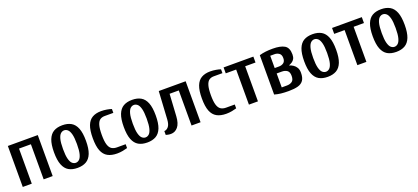

<svg xmlns="http://www.w3.org/2000/svg" viewBox="32 -1350 4792 2201"><g transform="rotate(-20 2428.0 -250.0)"><path d="M65 0V-500H430V0H320V-428H175V0Z M732 10Q668 10 625 -15Q582 -40 559.5 -97Q537 -154 537 -250Q537 -346 559.5 -403Q582 -460 625 -485Q668 -510 732 -510Q795 -510 838.5 -485Q882 -460 904.5 -403Q927 -346 927 -250Q927 -154 904.5 -97Q882 -40 838.5 -15Q795 10 732 10ZM732 -52Q755 -52 774.5 -69Q794 -86 805.5 -129Q817 -172 817 -250Q817 -329 805.5 -371.5Q794 -414 774.5 -431Q755 -448 732 -448Q709 -448 689.5 -431Q670 -414 658.5 -371.5Q647 -329 647 -250Q647 -172 658.5 -129Q670 -86 689.5 -69Q709 -52 732 -52Z M1215 10Q1146 10 1100.5 -15Q1055 -40 1032.5 -96.5Q1010 -153 1010 -250Q1010 -347 1032 -403.5Q1054 -460 1097.5 -485Q1141 -510 1205 -510Q1240 -510 1274.5 -504Q1309 -498 1331 -490V-443H1225Q1192 -443 1168.5 -427Q1145 -411 1132.5 -369Q1120 -327 1120 -250Q1120 -173 1133 -131.5Q1146 -90 1171.5 -73.5Q1197 -57 1235 -57H1341V-10Q1319 -3 1284.5 3.5Q1250 10 1215 10Z M1583 10Q1519 10 1476 -15Q1433 -40 1410.5 -97Q1388 -154 1388 -250Q1388 -346 1410.5 -403Q1433 -460 1476 -485Q1519 -510 1583 -510Q1646 -510 1689.5 -485Q1733 -460 1755.5 -403Q1778 -346 1778 -250Q1778 -154 1755.5 -97Q1733 -40 1689.5 -15Q1646 10 1583 10ZM1583 -52Q1606 -52 1625.5 -69Q1645 -86 1656.5 -129Q1668 -172 1668 -250Q1668 -329 1656.5 -371.5Q1645 -414 1625.5 -431Q1606 -448 1583 -448Q1560 -448 1540.5 -431Q1521 -414 1509.5 -371.5Q1498 -329 1498 -250Q1498 -172 1509.5 -129Q1521 -86 1540.5 -69Q1560 -52 1583 -52Z M1871 10Q1846 10 1828 5Q1810 0 1809 0V-47Q1836 -47 1859 -73Q1882 -99 1886 -160L1906 -500H2234V0H2124V-428H2012L1996 -160Q1991 -73 1956 -31.5Q1921 10 1871 10Z M2546 10Q2477 10 2431.5 -15Q2386 -40 2363.5 -96.5Q2341 -153 2341 -250Q2341 -347 2363 -403.5Q2385 -460 2428.5 -485Q2472 -510 2536 -510Q2571 -510 2605.5 -504Q2640 -498 2662 -490V-443H2556Q2523 -443 2499.5 -427Q2476 -411 2463.5 -369Q2451 -327 2451 -250Q2451 -173 2464 -131.5Q2477 -90 2502.5 -73.5Q2528 -57 2566 -57H2672V-10Q2650 -3 2615.5 3.5Q2581 10 2546 10Z M2824 0V-428H2697V-500H3060V-428H2934V0Z M3308 10Q3253 10 3213 5.5Q3173 1 3135 -10V-490Q3173 -501 3212 -505.5Q3251 -510 3298 -510Q3392 -510 3441 -481.5Q3490 -453 3490 -370Q3490 -338 3478.5 -317.5Q3467 -297 3449 -285.5Q3431 -274 3413 -267V-263Q3436 -257 3458.5 -242Q3481 -227 3495.5 -202.5Q3510 -178 3510 -140Q3510 -80 3487.5 -47.5Q3465 -15 3420.5 -2.5Q3376 10 3308 10ZM3245 -57H3308Q3346 -57 3371.5 -75Q3397 -93 3397 -143Q3397 -191 3371.5 -209Q3346 -227 3308 -227H3245ZM3245 -293H3298Q3330 -293 3353.5 -310Q3377 -327 3377 -367Q3377 -409 3352.5 -426Q3328 -443 3298 -443H3245Z M3784 10Q3720 10 3677 -15Q3634 -40 3611.5 -97Q3589 -154 3589 -250Q3589 -346 3611.5 -403Q3634 -460 3677 -485Q3720 -510 3784 -510Q3847 -510 3890.5 -485Q3934 -460 3956.5 -403Q3979 -346 3979 -250Q3979 -154 3956.5 -97Q3934 -40 3890.5 -15Q3847 10 3784 10ZM3784 -52Q3807 -52 3826.5 -69Q3846 -86 3857.5 -129Q3869 -172 3869 -250Q3869 -329 3857.5 -371.5Q3846 -414 3826.5 -431Q3807 -448 3784 -448Q3761 -448 3741.5 -431Q3722 -414 3710.5 -371.5Q3699 -329 3699 -250Q3699 -172 3710.5 -129Q3722 -86 3741.5 -69Q3761 -52 3784 -52Z M4147 0V-428H4020V-500H4383V-428H4257V0Z M4620 10Q4556 10 4513 -15Q4470 -40 4447.5 -97Q4425 -154 4425 -250Q4425 -346 4447.5 -403Q4470 -460 4513 -485Q4556 -510 4620 -510Q4683 -510 4726.5 -485Q4770 -460 4792.5 -403Q4815 -346 4815 -250Q4815 -154 4792.5 -97Q4770 -40 4726.5 -15Q4683 10 4620 10ZM4620 -52Q4643 -52 4662.5 -69Q4682 -86 4693.5 -129Q4705 -172 4705 -250Q4705 -329 4693.5 -371.5Q4682 -414 4662.5 -431Q4643 -448 4620 -448Q4597 -448 4577.5 -431Q4558 -414 4546.5 -371.5Q4535 -329 4535 -250Q4535 -172 4546.5 -129Q4558 -86 4577.5 -69Q4597 -52 4620 -52Z"/></g></svg>

Font: Cuprum SemiBold
Style: Regular
Weight: 600
Designer: Jovanny Lemonad
Foundry: Jovanny Lemonad
Version: Version 3.000